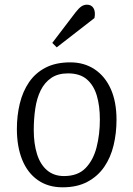

<svg xmlns="http://www.w3.org/2000/svg" viewBox="-20 -785 569 819"><path d="M247 14Q185 14 141 -17Q97 -48 74.5 -104Q52 -160 52 -235Q52 -292 64.5 -343.5Q77 -395 104 -434.5Q131 -474 174.5 -496.5Q218 -519 280 -519Q339 -519 383.5 -489.5Q428 -460 452.5 -405.5Q477 -351 477 -274Q477 -217 464.5 -165Q452 -113 424.5 -73Q397 -33 353 -9.5Q309 14 247 14ZM253 -34Q312 -34 345 -68Q378 -102 392 -157Q406 -212 406 -275Q406 -333 393 -377Q380 -421 350.5 -446.5Q321 -472 270 -472Q227 -472 198.5 -452.5Q170 -433 153.5 -399.5Q137 -366 130.5 -322Q124 -278 124 -230Q124 -172 138 -127.5Q152 -83 181 -58.5Q210 -34 253 -34ZM302 -732Q316 -750 327 -757.5Q338 -765 351 -765Q370 -765 379 -750Q388 -735 383 -708L222 -583L203 -602Z"/></svg>

Font: Literata Light
Style: Italic
Weight: 300
Italic angle: -2°
Designer: Latin by Veronika Burian and Jose Scaglione. Greek by Irene Vlachou. Cyrillic by Vera Evstafieva
Foundry: TypeTogether
Version: Version 3.103;gftools[0.9.29]